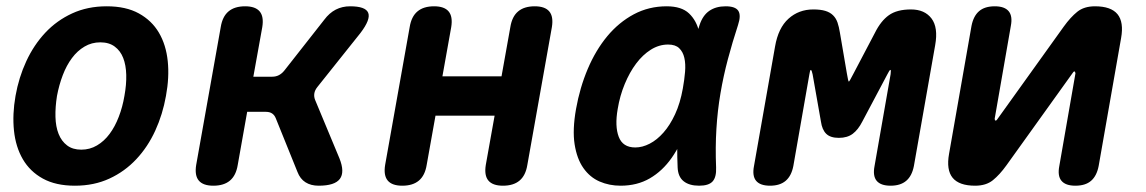

<svg xmlns="http://www.w3.org/2000/svg" viewBox="-20 -580 3640 610"><path d="M218 10Q157.2 10 116.2 -12.6Q75.3 -35.1 52.5 -74.2Q29.8 -113.2 24.4 -165Q19 -216.8 29.3 -275.3Q39.6 -333.8 63.5 -385.4Q87.4 -437.1 123.8 -476Q160.3 -514.9 209.2 -537.4Q258.2 -560 319 -560Q380.1 -560 421.1 -537.4Q462 -514.9 484.8 -476.3Q507.5 -437.8 512.9 -386.1Q518.3 -334.5 507.3 -275.3Q497 -216.8 473.3 -165Q449.6 -113.2 413 -74.2Q376.4 -35.1 327.6 -12.6Q278.8 10 218 10ZM238.2 -104.5Q265.5 -104.5 288.2 -118Q311 -131.4 328.1 -154.5Q345.3 -177.5 357.3 -208.8Q369.4 -240 375.3 -275.3Q381.9 -311.3 381.1 -342.2Q380.3 -373.2 371.4 -395.9Q362.6 -418.6 344.5 -432Q326.4 -445.5 298.8 -445.5Q271.2 -445.5 248.5 -432Q225.7 -418.6 208.6 -395.5Q191.4 -372.5 179.5 -341.4Q167.6 -310.3 161 -275Q155.4 -239.7 156.2 -208.6Q157 -177.5 166.2 -154.5Q175.4 -131.4 193.2 -118Q210.9 -104.5 238.2 -104.5Z M657.8 10Q625.3 10 611.6 -6.3Q597.9 -22.5 603.3 -56L681.3 -494Q686.7 -527.5 706 -543.7Q725.3 -560 758.8 -560Q791.3 -560 805 -543.7Q818.7 -527.5 813.3 -494L784.9 -336.3H844.7Q856.8 -336.3 866.4 -341.4Q875.9 -346.4 883.9 -356.5L1010.2 -517.3Q1026.4 -539 1046.8 -549.5Q1067.3 -560 1092.3 -560Q1141.7 -560 1149.9 -539.1Q1158 -518.3 1125.3 -475.3L988.1 -303.3Q980.1 -293.2 978.6 -282.9Q977.1 -272.7 981.1 -262.6L1058.4 -77Q1075.9 -33.3 1059.8 -11.7Q1043.7 10 992.3 10Q967.6 10 950.5 -0.9Q933.5 -11.7 925.1 -33.7L856.2 -204.2Q852.2 -214.3 844.5 -219.5Q836.8 -224.7 824.7 -224.7H765.3L735.3 -56Q729.9 -22.5 710.6 -6.3Q691.3 10 657.8 10Z M1258.1 10Q1225.6 10 1211.9 -6.3Q1198.2 -22.5 1203.6 -56L1281.6 -494Q1287 -527.5 1306.3 -543.7Q1325.6 -560 1359.1 -560Q1391.6 -560 1405.3 -543.7Q1419 -527.5 1413.6 -494L1385.6 -337.5H1573.4L1601.4 -494Q1606.8 -527.5 1626.1 -543.7Q1645.4 -560 1678.9 -560Q1711.4 -560 1725.1 -543.7Q1738.8 -527.5 1733.4 -494L1655.4 -56Q1650 -22.5 1630.7 -6.3Q1611.4 10 1577.9 10Q1545.4 10 1531.7 -6.3Q1518 -22.5 1523.4 -56L1551.4 -212.5H1363.6L1335.6 -56Q1330.2 -22.5 1310.9 -6.3Q1291.6 10 1258.1 10Z M1951.6 10Q1915.6 10 1884.8 -3.4Q1854.1 -16.8 1833.5 -46.1Q1812.9 -75.3 1805.6 -121.6Q1798.4 -167.8 1810.1 -233.8Q1822.1 -301.4 1847.4 -361.2Q1872.8 -420.9 1909.4 -465Q1946.1 -509.1 1993.7 -534.6Q2041.4 -560 2098 -560Q2145.3 -560 2169.2 -537.3Q2193.1 -514.5 2201.5 -477.7Q2209.9 -440.9 2206.3 -394.3Q2202.7 -347.7 2194.3 -301Q2182.5 -234.1 2162.9 -177.2Q2143.4 -120.4 2114.1 -78.6Q2084.8 -36.8 2044.6 -13.4Q2004.4 10 1951.6 10ZM1998.3 -111.5Q2020.9 -111.5 2044.1 -123.5Q2067.3 -135.4 2087.9 -158.8Q2108.6 -182.1 2124.8 -217.1Q2141.1 -252.1 2149.4 -298.9Q2154.4 -326.4 2156.5 -351.7Q2158.6 -377.1 2154.2 -396.2Q2149.9 -415.3 2137.8 -426.9Q2125.8 -438.5 2102.6 -438.5Q2073.7 -438.5 2047.7 -422.1Q2021.8 -405.8 2001.1 -378.1Q1980.3 -350.4 1964.9 -313.2Q1949.4 -276 1942.5 -233.9Q1932.9 -179 1945.8 -145.3Q1958.6 -111.5 1998.3 -111.5ZM2202.6 -500.6Q2212.7 -531.2 2233.6 -545.6Q2254.6 -560 2285.4 -560Q2316.4 -560 2325.7 -545.6Q2334.9 -531.3 2324.8 -500.6Q2306.9 -445.8 2292.6 -392.1Q2278.3 -338.5 2269 -283.5Q2259.6 -228.5 2256.1 -170.5Q2252.5 -112.5 2255.1 -48Q2256.4 -17.6 2244.2 -3.8Q2231.9 10 2201.2 10Q2169.8 10 2152 -4.2Q2134.2 -18.3 2132.9 -48Q2130 -112.5 2133.5 -170.5Q2137.1 -228.5 2146.6 -283.5Q2156.1 -338.5 2170.5 -392.1Q2185 -445.8 2202.6 -500.6Z M2883.5 -52.5Q2877.4 -21.1 2859.2 -5.6Q2840.9 10 2809.5 10Q2778.1 10 2765.2 -5.6Q2752.4 -21.1 2758.5 -52.5L2809.5 -344Q2811.5 -358.2 2808.8 -358Q2806.2 -357.9 2799.3 -344L2719.6 -193.7Q2706.5 -168 2689.3 -155Q2672.1 -142 2645.1 -142Q2618.1 -142 2604.9 -155Q2591.8 -168 2588.2 -193.7L2561.7 -344Q2558.8 -357.5 2556.2 -357.8Q2553.5 -358.2 2551.5 -344L2500.5 -52.5Q2494.4 -21.1 2476.2 -5.6Q2457.9 10 2426.5 10Q2395.1 10 2382.2 -5.6Q2369.4 -21.1 2375.5 -52.5L2442.4 -432.1Q2452.5 -491.2 2485.1 -520.6Q2517.7 -550 2563.9 -550Q2587.2 -550 2602.2 -545.4Q2617.1 -540.9 2626.7 -531.4Q2636.2 -522 2640.9 -508.3Q2645.5 -494.7 2648.5 -476.1L2670.6 -346.7Q2674.9 -320.3 2676.9 -320.7Q2678.8 -321 2691.9 -346.7L2759.9 -476.1Q2778.4 -513.3 2803.9 -531.6Q2829.5 -550 2874.3 -550Q2917.7 -550 2939.5 -521.3Q2961.2 -492.6 2951.1 -436.3Z M3066.5 -497.5Q3072.6 -528.9 3090.5 -544.4Q3108.4 -560 3140.5 -560Q3171.6 -560 3184.6 -544.4Q3197.6 -528.9 3191.5 -497.5L3140.2 -203Q3140.5 -197 3142.5 -197Q3145.2 -197 3146.6 -198.5Q3147.9 -200 3149.9 -203L3359.5 -495.3Q3381.1 -525.3 3402.6 -542.6Q3424.2 -560 3458.9 -560Q3509.8 -560 3530.4 -534.9Q3550.9 -509.8 3541.8 -458.9L3470.5 -52.5Q3464.4 -21.1 3446.5 -5.6Q3428.6 10 3396.5 10Q3365.4 10 3352.4 -5.6Q3339.4 -21.1 3345.5 -52.5L3396.8 -347Q3395.8 -353 3393.8 -353Q3391.8 -353 3390.4 -351.5Q3389.1 -350 3387.1 -347L3177.5 -54.7Q3155.9 -24.7 3134.4 -7.4Q3112.8 10 3078.1 10Q3027.2 10 3006.6 -15.1Q2986.1 -40.2 2995.2 -91.1Z"/></svg>

Font: Maple Mono
Style: Italic
Weight: 400
Italic angle: -10°
Monospace: yes
Designer: subframe7536
Version: Version 7.300